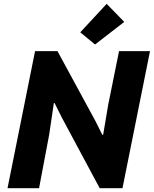

<svg xmlns="http://www.w3.org/2000/svg" viewBox="-20 -988 808 1008"><path d="M164.1 -719.7H281.7L480.5 -353.5L517.1 -280.3H521.5L548.3 -439L605 -719.7H767.6L623 0H503.4L304.2 -371.6L266.6 -446.8H262.7L238.3 -281.7L185.1 0H19.5ZM401.4 -818.4 540 -967.8 632.3 -873 479 -754.4Z"/></svg>

Font: Reddit Sans Chocolate ExBold
Style: Italic
Weight: 800
Italic angle: -11.25°
Designer: Stephen Hutchings
Version: Version 1.013